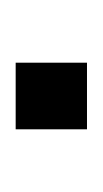

<svg xmlns="http://www.w3.org/2000/svg" viewBox="37 -422 131 245"><g transform="rotate(-90 102.5 -299.5)"><path d="M60 -254V-345H145V-254Z"/></g></svg>

Font: Saira SemiCondensed
Style: Regular
Weight: 400
Width: 4
Designer: Hector Gatti with collaboration of the Omnibus-Type team
Foundry: Omnibus-Type
Version: Version 1.101